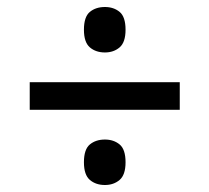

<svg xmlns="http://www.w3.org/2000/svg" viewBox="-20 -632 599 549"><path d="M280 -482Q254 -482 237 -496.5Q220 -511 220 -547Q220 -584 237 -598Q254 -612 280 -612Q305 -612 322 -598Q339 -584 339 -547Q339 -511 322 -496.5Q305 -482 280 -482ZM65 -318V-397H494V-318ZM280 -103Q254 -103 237 -117.5Q220 -132 220 -168Q220 -205 237 -219Q254 -233 280 -233Q305 -233 322 -219Q339 -205 339 -168Q339 -132 322 -117.5Q305 -103 280 -103Z"/></svg>

Font: Noto Serif Tamil Black
Style: Regular
Weight: 900
Designer: Indian Type Foundry, Tom Grace, and the Monotype Design Team
Foundry: Monotype Imaging Inc.
Version: Version 2.004; ttfautohint (v1.8.4.7-5d5b)